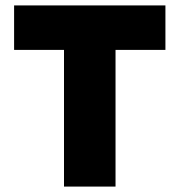

<svg xmlns="http://www.w3.org/2000/svg" viewBox="-20 -688 662 708"><path d="M216 0V-504H32V-668H590V-504H406V0Z"/></svg>

Font: Celebes Black
Style: Regular
Weight: 900
Designer: Anugrah Pasau
Foundry: Lafontype
Version: Version 1.000; ttfautohint (v1.8.4)